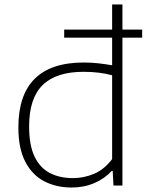

<svg xmlns="http://www.w3.org/2000/svg" viewBox="-20 -828 662 857"><path d="M300 9Q231 9 177.2 -19Q123.5 -47 92.8 -106.2Q62 -165.5 62 -259Q62 -549 354 -549Q388.5 -549 421.2 -545.2Q454 -541.5 480.5 -536.5V-660H266.5V-696H480.5V-808H526.5V-696H614.5V-660H526.5V0H486.5L483 -65H478.5Q447 -30.5 401 -10.8Q355 9 300 9ZM306 -33Q354 -33 399.8 -52.2Q445.5 -71.5 480.5 -118V-492Q424 -507.5 353 -507.5Q230.5 -507.5 170.2 -448.2Q110 -389 110 -264Q110 -180 134.2 -129.2Q158.5 -78.5 202.5 -55.8Q246.5 -33 306 -33Z"/></svg>

Font: Encode Sans Expanded Expanded ExtraLight
Style: Regular
Weight: 200
Width: 7
Designer: Multiple Designers
Foundry: Impallari Type
Version: Version 3.000; ttfautohint (v1.8.3) -l 8 -r 50 -G 200 -x 14 